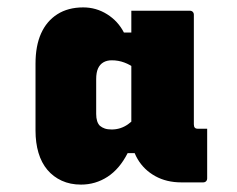

<svg xmlns="http://www.w3.org/2000/svg" viewBox="-20 -780 640 519"><path d="M199 -281Q170 -281 147 -291.5Q124 -302 108 -321Q92 -340 84 -367Q76 -394 76 -427V-608Q76 -656 91 -689.5Q106 -723 135 -741.5Q164 -760 205 -760Q240 -760 269.5 -741.5Q299 -723 315 -692H350L345 -595Q332 -605 316 -611Q300 -617 282 -617Q269 -617 259.5 -611.5Q250 -606 245 -595Q240 -584 240 -566V-472Q240 -461 242.5 -453Q245 -445 250 -440Q256 -435 263.5 -432.5Q271 -430 282 -430Q294 -430 305 -433.5Q316 -437 326 -444Q336 -451 344 -460L362 -366H325Q303 -323 270.5 -302Q238 -281 199 -281ZM540 -432Q540 -398 540 -364.5Q540 -331 540 -298Q540 -293 537 -290Q534 -287 529 -287Q514 -287 499.5 -287Q485 -287 470 -287Q430 -287 399.5 -304Q369 -321 352 -350Q335 -379 335 -414Q335 -446 335 -481Q335 -516 335 -551.5Q335 -587 335 -621Q335 -643 335 -665Q335 -687 335 -708.5Q335 -730 335 -751Q375 -751 414 -751Q453 -751 493 -751Q498 -751 501 -748Q504 -745 504 -740Q504 -691 504 -641.5Q504 -592 504 -543Q504 -494 504 -444Q504 -438 506.5 -435Q509 -432 515 -432Q517 -432 520 -432Q523 -432 524 -432Z"/></svg>

Font: Recursive Black
Style: Regular
Weight: 900
Version: Version 1.085